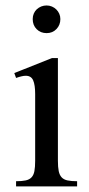

<svg xmlns="http://www.w3.org/2000/svg" viewBox="-20 -668 318 688"><path d="M196.3 -599.6Q196.3 -578.6 182.4 -564Q168.5 -549.3 147 -549.3Q125.5 -549.3 111.3 -563.5Q97.2 -577.6 97.2 -599.6Q97.2 -610.4 101.1 -619.4Q105 -628.4 111.8 -634.8Q118.7 -641.1 127.7 -644.8Q136.7 -648.4 147 -648.4Q157.2 -648.4 166.3 -644.5Q175.3 -640.6 181.9 -634Q188.5 -627.4 192.4 -618.7Q196.3 -609.9 196.3 -599.6ZM37.6 0V-18.6Q58.6 -18.6 72 -21.5Q85.4 -24.4 93 -32.5Q100.6 -40.5 103.3 -54.9Q106 -69.3 106 -91.8V-331.1Q106 -363.3 98.9 -379.9Q91.8 -396.5 72.3 -396.5Q65.4 -396.5 57.1 -394.5Q48.8 -392.6 37.6 -388.7L31.2 -406.2L166.5 -460H187.5V-91.8Q187.5 -69.3 190.4 -54.9Q193.4 -40.5 200.9 -32.5Q208.5 -24.4 221.9 -21.5Q235.4 -18.6 256.3 -18.6V0Z"/></svg>

Font: Doulos SIL Afr
Style: Regular
Weight: 400
Designer: Walt Agee, Victor Gaultney, Peter Martin, Debbi Hosken, Becca Hirsbrunner
Foundry: SIL International
Version: Version 5.000